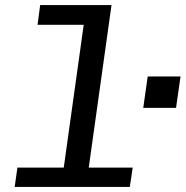

<svg xmlns="http://www.w3.org/2000/svg" viewBox="-20 -741 736 761"><path d="M222 0 311.8 -642.8H128.8L139.2 -721H422L321 0ZM38.2 0 49 -76.8H506L494.5 0ZM547.8 -313.5 565.4 -437.8H695.5L677.8 -313.5Z"/></svg>

Font: Chivo Mono Medium
Style: Italic
Weight: 500
Italic angle: -8.05°
Monospace: yes
Designer: Hector Gatti
Foundry: Omnibus-Type
Version: Version 1.008